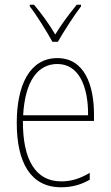

<svg xmlns="http://www.w3.org/2000/svg" viewBox="-20 -834 468 813"><path d="M202 -657H225C251 -702 291 -765 323 -807V-814H305C270 -771 240 -731 214 -688C189 -731 153 -780 124 -814H106V-807C133 -773 176 -704 202 -657ZM223 -588C106 -588 51 -474 51 -314C51 -148 108 -41 239 -41C287 -41 325 -53 360 -73V-102C317 -77 282 -66 239 -66C131 -66 76 -157 77 -322H378V-349C378 -475 337 -588 223 -588ZM223 -563C314 -563 354 -468 353 -346H78C86 -491 140 -563 223 -563Z"/></svg>

Font: Noto Sans Tamil UI Condensed Thin
Style: Regular
Weight: 100
Width: 3
Designer: Jelle Bosma - Monotype Design Team
Foundry: Monotype Imaging Inc.
Version: Version 2.004